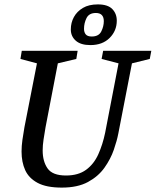

<svg xmlns="http://www.w3.org/2000/svg" viewBox="-20 -843 708 873"><path d="M261 10Q191 10 151 -11.5Q111 -33 94.5 -69.5Q78 -106 78 -154Q78 -179 82 -207.5Q86 -236 91 -264L148 -555L73 -575L79 -612H333L327 -575L243 -555L187 -264Q182 -235 178 -208.5Q174 -182 174 -159Q174 -109 196.5 -77Q219 -45 280 -45Q336 -45 371.5 -71Q407 -97 427 -141.5Q447 -186 458 -239L519 -555L442 -575L449 -612H668L661 -575L580 -555L518 -236Q512 -204 497.5 -162Q483 -120 455 -80.5Q427 -41 380 -15.5Q333 10 261 10ZM391 -638Q347 -638 324.5 -658Q302 -678 302 -709Q302 -740 316 -765.5Q330 -791 357 -807Q384 -823 425 -823Q470 -823 490.5 -802Q511 -781 511 -749Q511 -703 478.5 -670.5Q446 -638 391 -638ZM397 -677Q429 -677 440.5 -700Q452 -723 452 -747Q452 -765 443 -774.5Q434 -784 416 -784Q385 -784 373.5 -761Q362 -738 362 -712Q362 -696 370 -686.5Q378 -677 397 -677Z"/></svg>

Font: Manuale Medium
Style: Italic
Weight: 500
Italic angle: -11°
Version: Version 1.002